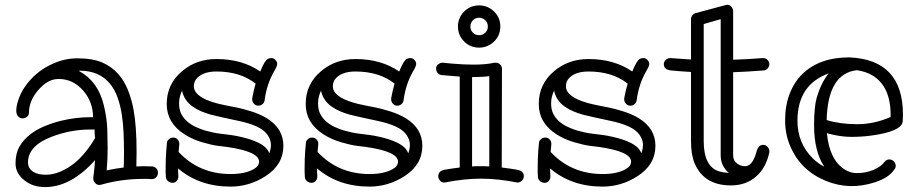

<svg xmlns="http://www.w3.org/2000/svg" viewBox="-20 -739 3770 790"><path d="M371.1 -170.9Q369.1 -187.5 369.1 -206.1H351.1Q271 -206.1 193.8 -176.8Q95.2 -139.6 95.2 -70.8Q95.2 -45.4 118.2 -31.2Q137.2 -20 168 -20Q198.7 -20 229.7 -33.4Q260.7 -46.9 287.1 -68.4Q334 -107.4 371.1 -170.9ZM488.8 -49.8Q490.2 -64.5 490.2 -108.4Q490.2 -152.3 488.5 -192.1Q486.8 -231.9 481 -269Q475.1 -306.2 463.4 -338.9Q451.7 -371.6 431.6 -395.5Q387.2 -448.2 308.1 -448.2Q306.6 -448.2 305.7 -447.5Q304.7 -446.8 303.2 -446.8H305.2Q383.8 -404.3 407.2 -305.7Q420.4 -251.5 421.6 -202.9Q422.9 -154.3 422.9 -126.5Q422.9 -82.5 418.9 -38.1Q454.1 -45.4 488.8 -49.8ZM570.8 -55.2 606 -54.2Q616.7 -53.2 623.3 -45.9Q629.9 -38.6 629.9 -28.1Q629.9 -17.6 622.8 -9.8Q615.7 -2 605 -2H603Q594.7 -2.9 585.9 -2.9H568.8Q479.5 -2.9 396 21L389.2 22Q377.9 22 370.8 13.4Q363.8 4.9 363.8 -3.9V-7.8Q363.8 -8.8 366.2 -27.6Q368.7 -46.4 371.1 -80.1Q272 30.8 165 30.8Q115.7 30.8 81.1 3.4Q43.9 -25.4 43.9 -66.4Q43.9 -107.4 59.8 -135.3Q75.7 -163.1 101.6 -183.8Q127.4 -204.6 160.4 -218.5Q193.4 -232.4 227.5 -241.2Q291 -256.8 351.1 -256.8H362.8Q362.8 -318.8 323.2 -365.2Q281.2 -414.1 221.2 -414.1Q176.3 -414.1 137.2 -368.2Q99.1 -323.7 99.1 -274.9Q99.1 -265.1 91.1 -258.5Q83 -252 72.8 -252Q62.5 -252 54.7 -260Q46.9 -268.1 46.9 -284.7Q46.9 -301.3 55.2 -326.9Q63.5 -352.5 79.3 -377.2Q95.2 -401.9 117.9 -423.8Q140.6 -445.8 169.9 -462.9Q232.4 -499 297.1 -499Q361.8 -499 400.6 -481.9Q439.5 -464.8 465.6 -435.5Q491.7 -406.2 506.8 -367.7Q522 -329.1 529.8 -286.1Q542 -218.8 542 -113.8L541 -54.2Z M1087.9 -107.9Q1094.7 -126 1094.7 -142.6Q1094.7 -159.2 1086.7 -174.3Q1078.6 -189.5 1065.4 -200.4Q1052.2 -211.4 1035.2 -219Q1018.1 -226.6 1000 -231.9Q981.9 -237.3 964.4 -241Q946.8 -244.6 929.9 -248.5Q913.1 -252.4 891.8 -256.8Q870.6 -261.2 849.4 -266.8Q828.1 -272.5 808.3 -280.8Q788.6 -289.1 772.5 -300.8Q737.3 -325.7 729 -366.2Q716.8 -339.8 716.8 -314Q716.8 -288.1 725.8 -270.5Q734.9 -252.9 749.8 -239.7Q764.6 -226.6 783.7 -217.5Q802.7 -208.5 823.2 -202.1Q859.4 -191.9 886.5 -189Q913.6 -186 931.4 -183.3Q949.2 -180.7 968.8 -176.3Q988.3 -171.9 1007.8 -165.8Q1027.3 -159.7 1043.9 -151.4Q1080.6 -132.8 1087.9 -107.9ZM1031.7 -395Q968.8 -444.8 870.6 -444.8Q811.5 -444.8 786.6 -412.6Q777.8 -400.9 777.8 -384.8Q777.8 -368.7 787.6 -357.2Q797.4 -345.7 812.5 -336.9Q827.6 -328.1 846.4 -321.8Q865.2 -315.4 883.5 -311Q901.9 -306.6 917.7 -303.7Q933.6 -300.8 955.3 -296.4Q977.1 -292 1012.9 -281Q1048.8 -270 1078.6 -252Q1146 -210 1146 -139.2Q1146 -61 1071.8 -13.7Q1005.4 28.8 928.7 28.8Q800.3 28.8 712.9 -45.9V-29.3Q712.9 -21.5 713.9 -14.2V-12.2Q713.9 -2.4 707.3 5.4Q700.7 13.2 690.2 13.2Q679.7 13.2 671.6 6.6Q663.6 0 662.6 -9.8Q661.6 -19.5 661.6 -29.3V-49.8Q661.6 -88.9 664.1 -118.9Q666.5 -148.9 667.2 -154.3Q668 -159.7 675 -166.3Q682.1 -172.9 693.1 -172.9Q704.1 -172.9 710.9 -165Q717.8 -157.2 717.8 -147.9V-145Q716.3 -131.8 714.8 -113.8Q799.8 -22.9 928.7 -22.9Q986.3 -22.9 1022 -42Q1045.9 -54.7 1045.9 -74.2Q1045.9 -115.2 914.6 -134.3Q901.4 -136.2 877.2 -138.9Q853 -141.6 812.3 -153.6Q771.5 -165.5 738.8 -186.5Q666 -233.4 666 -311Q666 -393.6 730 -446.8Q788.6 -496.1 870.6 -496.1Q976.6 -496.1 1050.8 -444.8Q1069.3 -490.7 1082.5 -497.1Q1088.9 -500 1097.4 -500Q1106 -500 1113.3 -492.4Q1120.6 -484.9 1120.6 -476.1Q1120.6 -467.3 1109.4 -448.2Q1077.1 -393.1 1068.8 -326.2Q1067.4 -316.9 1060.1 -310.5Q1052.7 -304.2 1042.5 -304.2Q1032.2 -304.2 1024.9 -312.3Q1017.6 -320.3 1017.6 -330.1V-334Q1022.9 -364.3 1031.7 -395Z M1659.7 -107.9Q1666.5 -126 1666.5 -142.6Q1666.5 -159.2 1658.4 -174.3Q1650.4 -189.5 1637.2 -200.4Q1624 -211.4 1606.9 -219Q1589.8 -226.6 1571.8 -231.9Q1553.7 -237.3 1536.1 -241Q1518.6 -244.6 1501.7 -248.5Q1484.9 -252.4 1463.6 -256.8Q1442.4 -261.2 1421.1 -266.8Q1399.9 -272.5 1380.1 -280.8Q1360.4 -289.1 1344.2 -300.8Q1309.1 -325.7 1300.8 -366.2Q1288.6 -339.8 1288.6 -314Q1288.6 -288.1 1297.6 -270.5Q1306.6 -252.9 1321.5 -239.7Q1336.4 -226.6 1355.5 -217.5Q1374.5 -208.5 1395 -202.1Q1431.2 -191.9 1458.3 -189Q1485.4 -186 1503.2 -183.3Q1521 -180.7 1540.5 -176.3Q1560.1 -171.9 1579.6 -165.8Q1599.1 -159.7 1615.7 -151.4Q1652.3 -132.8 1659.7 -107.9ZM1603.5 -395Q1540.5 -444.8 1442.4 -444.8Q1383.3 -444.8 1358.4 -412.6Q1349.6 -400.9 1349.6 -384.8Q1349.6 -368.7 1359.4 -357.2Q1369.1 -345.7 1384.3 -336.9Q1399.4 -328.1 1418.2 -321.8Q1437 -315.4 1455.3 -311Q1473.6 -306.6 1489.5 -303.7Q1505.4 -300.8 1527.1 -296.4Q1548.8 -292 1584.7 -281Q1620.6 -270 1650.4 -252Q1717.8 -210 1717.8 -139.2Q1717.8 -61 1643.6 -13.7Q1577.1 28.8 1500.5 28.8Q1372.1 28.8 1284.7 -45.9V-29.3Q1284.7 -21.5 1285.6 -14.2V-12.2Q1285.6 -2.4 1279.1 5.4Q1272.5 13.2 1262 13.2Q1251.5 13.2 1243.4 6.6Q1235.4 0 1234.4 -9.8Q1233.4 -19.5 1233.4 -29.3V-49.8Q1233.4 -88.9 1235.8 -118.9Q1238.3 -148.9 1239 -154.3Q1239.7 -159.7 1246.8 -166.3Q1253.9 -172.9 1264.9 -172.9Q1275.9 -172.9 1282.7 -165Q1289.6 -157.2 1289.6 -147.9V-145Q1288.1 -131.8 1286.6 -113.8Q1371.6 -22.9 1500.5 -22.9Q1558.1 -22.9 1593.8 -42Q1617.7 -54.7 1617.7 -74.2Q1617.7 -115.2 1486.3 -134.3Q1473.1 -136.2 1449 -138.9Q1424.8 -141.6 1384 -153.6Q1343.3 -165.5 1310.5 -186.5Q1237.8 -233.4 1237.8 -311Q1237.8 -393.6 1301.8 -446.8Q1360.4 -496.1 1442.4 -496.1Q1548.3 -496.1 1622.6 -444.8Q1641.1 -490.7 1654.3 -497.1Q1660.6 -500 1669.2 -500Q1677.7 -500 1685.1 -492.4Q1692.4 -484.9 1692.4 -476.1Q1692.4 -467.3 1681.2 -448.2Q1648.9 -393.1 1640.6 -326.2Q1639.2 -316.9 1631.8 -310.5Q1624.5 -304.2 1614.3 -304.2Q1604 -304.2 1596.7 -312.3Q1589.4 -320.3 1589.4 -330.1V-334Q1594.7 -364.3 1603.5 -395Z M1993.2 -425.8Q1968.3 -421.9 1926.3 -421.9H1922.4V-54.2Q1931.6 -55.2 1940.4 -55.2Q1958 -55.2 1971.2 -55.2Q1984.4 -55.2 1993.2 -54.2ZM1987.3 -629.9Q1987.3 -645 1976.8 -655.5Q1966.3 -666 1951.2 -666Q1936 -666 1925.8 -655.5Q1915.5 -645 1915.5 -629.9Q1915.5 -614.7 1925.8 -604.5Q1936 -594.2 1951.2 -594.2Q1966.3 -594.2 1976.8 -604.5Q1987.3 -614.7 1987.3 -629.9ZM2109.4 12.2Q2028.8 -3.9 1959 -3.9Q1889.2 -3.9 1808.6 12.2Q1797.4 12.2 1790.3 3.9Q1783.2 -4.4 1783.2 -13.7Q1783.2 -22.9 1788.8 -30.3Q1794.4 -37.6 1807.4 -40.3Q1820.3 -43 1837.6 -45.2Q1855 -47.4 1871.6 -49.8V-423.8L1796.4 -430.2Q1786.6 -431.6 1780.5 -439Q1774.4 -446.3 1774.4 -457.3Q1774.4 -468.3 1783.2 -474.6Q1792 -481 1800.3 -481H1803.2Q1803.7 -481 1814.5 -479.7Q1825.2 -478.5 1842.3 -477.1Q1888.7 -473.1 1927.2 -473.1Q1981 -473.1 2014.2 -481H2019.5Q2030.8 -481 2038.1 -473.4Q2045.4 -465.8 2045.4 -456.1L2044.4 -49.8Q2061.5 -47.4 2078.9 -45.2Q2096.2 -43 2109.9 -40Q2135.3 -35.2 2135.3 -14.2Q2135.3 -2.9 2127 4.6Q2118.7 12.2 2109.4 12.2ZM2038.6 -629.9Q2038.6 -593.3 2013.2 -568.4Q1986.8 -543 1951.2 -543Q1915 -543 1889.6 -568.4Q1864.3 -593.8 1864.3 -629.9Q1864.3 -666 1889.6 -691.4Q1915 -716.8 1951.2 -716.8Q1986.8 -716.8 2013.2 -691.4Q2038.6 -666.5 2038.6 -629.9Z M2618.7 -107.9Q2625.5 -126 2625.5 -142.6Q2625.5 -159.2 2617.4 -174.3Q2609.4 -189.5 2596.2 -200.4Q2583 -211.4 2565.9 -219Q2548.8 -226.6 2530.8 -231.9Q2512.7 -237.3 2495.1 -241Q2477.5 -244.6 2460.7 -248.5Q2443.8 -252.4 2422.6 -256.8Q2401.4 -261.2 2380.1 -266.8Q2358.9 -272.5 2339.1 -280.8Q2319.3 -289.1 2303.2 -300.8Q2268.1 -325.7 2259.8 -366.2Q2247.6 -339.8 2247.6 -314Q2247.6 -288.1 2256.6 -270.5Q2265.6 -252.9 2280.5 -239.7Q2295.4 -226.6 2314.5 -217.5Q2333.5 -208.5 2354 -202.1Q2390.1 -191.9 2417.2 -189Q2444.3 -186 2462.2 -183.3Q2480 -180.7 2499.5 -176.3Q2519 -171.9 2538.6 -165.8Q2558.1 -159.7 2574.7 -151.4Q2611.3 -132.8 2618.7 -107.9ZM2562.5 -395Q2499.5 -444.8 2401.4 -444.8Q2342.3 -444.8 2317.4 -412.6Q2308.6 -400.9 2308.6 -384.8Q2308.6 -368.7 2318.4 -357.2Q2328.1 -345.7 2343.3 -336.9Q2358.4 -328.1 2377.2 -321.8Q2396 -315.4 2414.3 -311Q2432.6 -306.6 2448.5 -303.7Q2464.4 -300.8 2486.1 -296.4Q2507.8 -292 2543.7 -281Q2579.6 -270 2609.4 -252Q2676.8 -210 2676.8 -139.2Q2676.8 -61 2602.5 -13.7Q2536.1 28.8 2459.5 28.8Q2331.1 28.8 2243.7 -45.9V-29.3Q2243.7 -21.5 2244.6 -14.2V-12.2Q2244.6 -2.4 2238 5.4Q2231.4 13.2 2220.9 13.2Q2210.4 13.2 2202.4 6.6Q2194.3 0 2193.4 -9.8Q2192.4 -19.5 2192.4 -29.3V-49.8Q2192.4 -88.9 2194.8 -118.9Q2197.3 -148.9 2198 -154.3Q2198.7 -159.7 2205.8 -166.3Q2212.9 -172.9 2223.9 -172.9Q2234.9 -172.9 2241.7 -165Q2248.5 -157.2 2248.5 -147.9V-145Q2247.1 -131.8 2245.6 -113.8Q2330.6 -22.9 2459.5 -22.9Q2517.1 -22.9 2552.7 -42Q2576.7 -54.7 2576.7 -74.2Q2576.7 -115.2 2445.3 -134.3Q2432.1 -136.2 2408 -138.9Q2383.8 -141.6 2343 -153.6Q2302.2 -165.5 2269.5 -186.5Q2196.8 -233.4 2196.8 -311Q2196.8 -393.6 2260.7 -446.8Q2319.3 -496.1 2401.4 -496.1Q2507.3 -496.1 2581.5 -444.8Q2600.1 -490.7 2613.3 -497.1Q2619.6 -500 2628.2 -500Q2636.7 -500 2644 -492.4Q2651.4 -484.9 2651.4 -476.1Q2651.4 -467.3 2640.1 -448.2Q2607.9 -393.1 2599.6 -326.2Q2598.1 -316.9 2590.8 -310.5Q2583.5 -304.2 2573.2 -304.2Q2563 -304.2 2555.7 -312.3Q2548.3 -320.3 2548.3 -330.1V-334Q2553.7 -364.3 2562.5 -395Z M2978.5 -27.8Q2945.3 -56.6 2945.3 -100.1V-660.2L2875.5 -640.1V-158.2Q2875.5 -51.8 2940.9 -33.2Q2959.5 -28.3 2978.5 -27.8ZM2996.6 -493.2Q3057.1 -495.1 3118.2 -500H3120.1Q3130.9 -500 3138.2 -492.4Q3145.5 -484.9 3145.5 -475.1Q3145.5 -465.3 3138.9 -457.8Q3132.3 -450.2 3122.6 -449.2Q3047.9 -443.4 2996.6 -441.9V-100.1Q2996.6 -70.8 3026.4 -58.6Q3034.7 -55.2 3045.7 -55.2Q3056.6 -55.2 3065.2 -62.3Q3073.7 -69.3 3079.6 -80.1Q3087.4 -94.2 3092.3 -113.3Q3099.6 -143.1 3120.1 -143.1Q3131.3 -143.1 3138.4 -134.5Q3145.5 -126 3145.5 -117.2V-111.8Q3131.3 -46.9 3089.8 -11.5Q3048.3 23.9 2987.3 23.9Q2877 23.9 2838.4 -66.4Q2823.2 -101.6 2823.2 -158.2V-442.9Q2801.3 -444.3 2779.1 -445.8Q2756.8 -447.3 2740.7 -449.2Q2711.4 -452.1 2711.4 -475.1Q2711.4 -486.3 2720 -493.2Q2728.5 -500 2737.3 -500H2739.3L2823.2 -494.1V-660.2Q2823.2 -668.5 2828.6 -675.5Q2834 -682.6 2842.3 -685.1L2964.4 -717.8Q2966.3 -719.2 2974.4 -719.2Q2982.4 -719.2 2989.5 -710.9Q2996.6 -702.6 2996.6 -692.9Z M3389.6 -437Q3261.2 -390.6 3261.2 -242.2Q3261.2 -148.9 3325.7 -85.9Q3345.7 -66.4 3371.6 -53.2Q3329.6 -115.7 3329.6 -224.1Q3329.6 -300.8 3340.8 -338.4Q3358.4 -397.9 3389.6 -437ZM3381.3 -245.1Q3436 -228 3506.8 -228Q3577.6 -228 3644.5 -257.8V-266.1Q3644.5 -384.3 3568.8 -429.2Q3542.5 -444.8 3505.4 -450.2Q3386.2 -436.5 3381.3 -245.1ZM3695.3 -267.1 3694.3 -238.8Q3689.5 -198.2 3565.4 -181.2Q3525.9 -175.8 3481.7 -175.8Q3437.5 -175.8 3382.3 -190.9Q3393.1 -80.1 3456.5 -41Q3480 -26.9 3502.7 -26.9Q3525.4 -26.9 3541 -30Q3556.6 -33.2 3571.8 -39.1Q3606 -53.2 3619.6 -73.2Q3627.9 -83 3638.9 -83Q3649.9 -83 3657.7 -75Q3665.5 -66.9 3665.5 -56.9Q3665.5 -46.9 3659.2 -41Q3638.2 -8.3 3581.1 10.7Q3475.1 45.4 3377.4 4.9Q3274.9 -37.1 3231.9 -136.7Q3210.4 -185.5 3210.4 -244.9Q3210.4 -304.2 3229 -352.8Q3247.6 -401.4 3281.7 -434.6Q3351.6 -502.9 3474.6 -502.9Q3695.3 -493.7 3695.3 -267.1Z"/></svg>

Font: Ribeye Marrow
Style: Regular
Weight: 400
Designer: Astigmatic (AOETI)
Foundry: Astigmatic (AOETI)
Version: Version 1.000